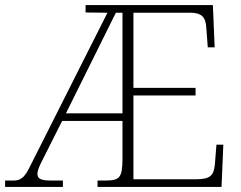

<svg xmlns="http://www.w3.org/2000/svg" viewBox="-23 -734 948 754"><path d="M-3 0H224V-25H179C142 -25 124 -30 124 -51C124 -65 132 -83 146 -110L221 -259H458V-108C457 -35 447 -25 388 -25H360V0H847L854 -166H827L821 -90C817 -45 803 -30 747 -30H501V-359H745V-389H501V-684H728C766 -683 785 -669 787 -626L793 -548H820L813 -714H313V-685L399 -684L90 -71C71 -33 53 -25 31 -25H-3ZM236 -289 432 -684H458V-289Z"/></svg>

Font: Noto Serif Lao ExtraLight
Style: Regular
Weight: 200
Designer: Monotype Design Team
Foundry: Monotype Imaging Inc.
Version: Version 2.003